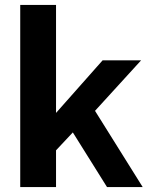

<svg xmlns="http://www.w3.org/2000/svg" viewBox="-20 -763 620 783"><path d="M62.5 0V-743H208.5V-302.5L398.5 -517H555.5L367.5 -311L562 0H416.5L277 -223L208.5 -150V0Z"/></svg>

Font: Public Sans Thin
Style: Bold
Weight: 700
Version: Version 2.001